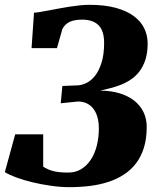

<svg xmlns="http://www.w3.org/2000/svg" viewBox="-25 -771 662 797"><path d="M154.3 -213.4V-79.1Q162.6 -73.7 172.1 -69.3Q181.6 -64.9 193.6 -61.5Q205.6 -58.1 221.4 -56.4Q237.3 -54.7 258.3 -54.7Q289.1 -54.7 312.7 -69.3Q336.4 -84 352.5 -108.9Q368.7 -133.8 377 -167Q385.3 -200.2 385.3 -237.3Q385.3 -290.5 362.1 -320.1Q338.9 -349.6 298.3 -349.6L227.1 -342.3L233.9 -414.1L293.5 -416.5Q313 -416.5 333.3 -426.3Q353.5 -436 369.9 -457Q386.2 -478 396.7 -511.5Q407.2 -544.9 407.2 -592.8Q407.2 -643.6 383.8 -666.5Q360.4 -689.5 315.9 -689.5Q285.2 -689.5 265.1 -680.7Q245.1 -671.9 233.9 -650.4L211.4 -571.3H106L116.2 -718.3Q126.5 -718.8 142.3 -721.4Q158.2 -724.1 177.7 -727.8Q197.3 -731.4 219.2 -735.6Q241.2 -739.7 263.2 -743.2Q285.2 -746.6 306.4 -748.8Q327.6 -751 345.7 -751Q410.2 -751 456.1 -738.3Q502 -725.6 531.2 -703.6Q560.5 -681.6 574.2 -652.6Q587.9 -623.5 587.9 -590.8Q587.9 -551.8 578.6 -523.2Q569.3 -494.6 553.7 -474.4Q538.1 -454.1 517.8 -440.7Q497.6 -427.2 475.8 -418.7Q454.1 -410.2 432.1 -404.8Q410.2 -399.4 391.1 -395Q435.5 -394.5 471.2 -383.8Q506.8 -373 532 -353.3Q557.1 -333.5 570.6 -305.9Q584 -278.3 584 -244.1Q584 -195.3 572.3 -157.7Q560.5 -120.1 539.3 -92.5Q518.1 -64.9 488.5 -45.9Q459 -26.9 423.3 -15.4Q387.7 -3.9 346.9 1Q306.2 5.9 262.7 5.9Q226.6 5.9 186.8 0.2Q147 -5.4 110.4 -14.2Q73.7 -22.9 43.2 -34.2Q12.7 -45.4 -4.9 -56.6L38.1 -213.4Z"/></svg>

Font: Merriweather UltraBold
Style: Italic
Weight: 900
Italic angle: -7°
Designer: Eben Sorkin ( eben@eyebytes.com )
Foundry: Eben Sorkin ( eben@eyebytes.com )
Version: Version 1.52; ttfautohint (v1.4.1)